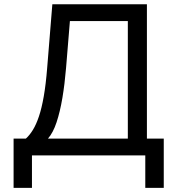

<svg xmlns="http://www.w3.org/2000/svg" viewBox="-20 -748 853 924"><path d="M45.4 156.2V-81.1H104.5Q122.6 -97.2 138.4 -123Q154.3 -148.9 167.5 -188.2Q180.7 -227.5 190.7 -284.7Q200.7 -341.8 207 -420.9L231.9 -727.5H687V-81.1H768.1V156.2H679.2V0H133.8V156.2ZM210.9 -81.1H595.2V-646.5H316.4L297.9 -420.9Q291.5 -343.8 280.3 -276.9Q269 -210 252.2 -159.4Q235.4 -108.9 210.9 -81.1Z"/></svg>

Font: Inter 16pt
Style: Regular
Weight: 400
Version: Version 4.001;git-66647c0bb